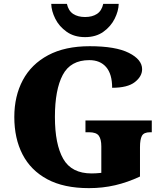

<svg xmlns="http://www.w3.org/2000/svg" viewBox="-20 -963 850 993"><path d="M440 10Q310 10 224.5 -36Q139 -82 96.5 -164.5Q54 -247 54 -358Q54 -466 98 -548.5Q142 -631 229 -677.5Q316 -724 444 -724Q578 -724 646.5 -689.5Q715 -655 715 -605Q715 -568 677.5 -538.5Q640 -509 560 -509Q560 -580 529 -616Q498 -652 442 -652Q345 -652 304.5 -575.5Q264 -499 264 -358Q264 -217 307 -141.5Q350 -66 454 -66Q476 -66 504 -69V-206Q504 -243 491 -261Q478 -279 441 -279H422V-340H765V-279H756Q724 -279 714 -260.5Q704 -242 704 -202V-50Q640 -20 575.5 -5Q511 10 440 10ZM420 -771Q364 -771 325 -798.5Q286 -826 266 -866Q246 -906 245 -943H326Q334 -907 358.5 -891Q383 -875 420 -875Q457 -875 481.5 -891Q506 -907 514 -943H594Q593 -906 573 -866Q553 -826 514.5 -798.5Q476 -771 420 -771Z"/></svg>

Font: Noto Serif Sinhala Black
Style: Regular
Weight: 900
Designer: Jelle Bosma - Monotype Design Team
Foundry: Monotype Imaging Inc.
Version: Version 2.007; ttfautohint (v1.8.4.7-5d5b)